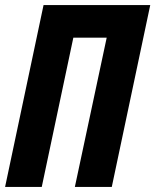

<svg xmlns="http://www.w3.org/2000/svg" viewBox="-23 -734 610 754"><path d="M-3 0 148 -714H567L416 0H271L396 -586H265L141 0Z"/></svg>

Font: Noto Sans ExtraCondensed ExtraBold
Style: Italic
Weight: 800
Width: 2
Italic angle: -12°
Designer: Monotype Design Team
Foundry: Monotype Imaging Inc.
Version: Version 2.013; ttfautohint (v1.8.4.7-5d5b)